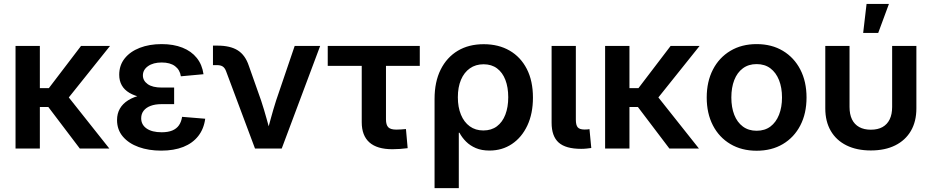

<svg xmlns="http://www.w3.org/2000/svg" viewBox="-20 -766 4805 990"><path d="M185.5 -529.3V0H60.1V-529.3ZM547.4 -529.3 295.4 -214.4H153.3L149.4 -311.5H231.9L397.9 -529.3ZM391.6 0 225.1 -219.7 313 -291 543.9 0Z M811 10.7Q746.6 10.7 695.1 -7.8Q643.6 -26.4 613.5 -61.8Q583.5 -97.2 583.5 -147Q583.5 -180.2 598.1 -205.8Q612.8 -231.4 640.9 -249Q668.9 -266.6 709.2 -275.6Q749.5 -284.7 801.3 -284.7H877.9V-229H812Q780.3 -229 756.8 -220.2Q733.4 -211.4 720.7 -195.1Q708 -178.7 708 -156.2Q708 -123 735.8 -103.5Q763.7 -84 813.5 -84Q846.2 -84 868.2 -93Q890.1 -102.1 902.6 -119.9Q915 -137.7 918.9 -163.6L1038.1 -153.8Q1031.2 -101.6 1002.4 -64.7Q973.6 -27.8 925.3 -8.5Q877 10.7 811 10.7ZM805.2 -255.4Q752.9 -255.4 713.4 -263.4Q673.8 -271.5 647.5 -287.1Q621.1 -302.7 607.9 -326.2Q594.7 -349.6 594.7 -380.4Q594.7 -429.2 622.8 -464.6Q650.9 -500 700.4 -519.3Q750 -538.6 813.5 -538.6Q874.5 -538.6 920.7 -520.3Q966.8 -502 994.6 -467.3Q1022.5 -432.6 1029.3 -383.3L912.6 -372.6Q907.7 -405.8 882.6 -424.8Q857.4 -443.8 814 -443.8Q770 -443.8 743.4 -425Q716.8 -406.2 716.8 -377Q716.8 -350.1 741.5 -332.3Q766.1 -314.5 814.5 -314.5H877.9V-255.4Z M1294.9 0 1145.5 -399.4Q1139.2 -416 1128.4 -423.1Q1117.7 -430.2 1099.1 -430.2H1078.1V-530.8H1101.1Q1167.5 -530.8 1206.1 -506.3Q1244.6 -481.9 1262.7 -427.7L1326.2 -248Q1341.8 -200.7 1354.7 -153.6Q1367.7 -106.4 1380.9 -58.6H1350.1Q1363.3 -106.4 1376 -153.6Q1388.7 -200.7 1403.8 -248L1499.5 -529.3H1630.9L1432.6 0Z M2002.9 3.4Q1924.3 3.4 1884.8 -31.7Q1845.2 -66.9 1845.2 -135.7V-426.3H1669.9V-529.3H2144.5V-426.3H1970.2V-150.4Q1970.2 -122.1 1981.9 -109.9Q1993.7 -97.7 2023.4 -97.7Q2034.7 -97.7 2048.3 -98.6Q2062 -99.6 2073.2 -100.6L2082 -2Q2063 0.5 2043 2Q2022.9 3.4 2002.9 3.4Z M2220.7 204.1V-255.9Q2220.7 -344.2 2252.2 -407.2Q2283.7 -470.2 2340.3 -504.2Q2397 -538.1 2474.1 -538.1Q2550.8 -538.1 2607.7 -505.1Q2664.6 -472.2 2696.3 -410.6Q2728 -349.1 2728 -262.7Q2728 -180.2 2699.2 -118.9Q2670.4 -57.6 2619.9 -23.7Q2569.3 10.3 2503.9 10.3Q2463.4 10.3 2433.6 -2.4Q2403.8 -15.1 2383.1 -35.9Q2362.3 -56.6 2349.1 -81.5H2345.7V204.1ZM2472.2 -93.3Q2513.7 -93.3 2542.2 -114.7Q2570.8 -136.2 2585.7 -174.8Q2600.6 -213.4 2600.6 -264.6Q2600.6 -315.9 2585.9 -354Q2571.3 -392.1 2543 -413.3Q2514.6 -434.6 2473.6 -434.6Q2432.6 -434.6 2402.8 -413.6Q2373 -392.6 2356.9 -354.5Q2340.8 -316.4 2340.8 -264.6Q2340.8 -213.4 2356.7 -174.8Q2372.6 -136.2 2402.1 -114.7Q2431.6 -93.3 2472.2 -93.3Z M2976.6 1.5Q2897 1.5 2860.6 -31Q2824.2 -63.5 2824.2 -133.3V-529.3H2949.2V-148.9Q2949.2 -120.6 2959 -109.4Q2968.8 -98.1 2994.1 -98.1Q3002 -98.1 3008.3 -98.6Q3014.6 -99.1 3019.5 -100.1L3028.8 -2.9Q3018.6 -1.5 3005.1 0Q2991.7 1.5 2976.6 1.5Z M3225.6 -529.3V0H3100.1V-529.3ZM3587.4 -529.3 3335.4 -214.4H3193.4L3189.5 -311.5H3272L3438 -529.3ZM3431.6 0 3265.1 -219.7 3353 -291 3584 0Z M3881.3 11.2Q3804.2 11.2 3746.1 -23.2Q3688 -57.6 3656 -119.4Q3624 -181.2 3624 -263.2Q3624 -345.2 3656 -407.2Q3688 -469.2 3746.1 -503.9Q3804.2 -538.6 3881.3 -538.6Q3959 -538.6 4016.8 -503.9Q4074.7 -469.2 4106.7 -407.2Q4138.7 -345.2 4138.7 -263.2Q4138.7 -181.2 4106.7 -119.4Q4074.7 -57.6 4016.8 -23.2Q3959 11.2 3881.3 11.2ZM3881.3 -91.8Q3923.3 -91.8 3952.4 -113.5Q3981.4 -135.3 3996.8 -174.1Q4012.2 -212.9 4012.2 -263.2Q4012.2 -314.5 3996.8 -353Q3981.4 -391.6 3952.4 -413.6Q3923.3 -435.5 3881.3 -435.5Q3839.8 -435.5 3810.5 -413.8Q3781.2 -392.1 3766.1 -353.3Q3751 -314.5 3751 -263.2Q3751 -212.4 3766.1 -173.8Q3781.2 -135.3 3810.5 -113.5Q3839.8 -91.8 3881.3 -91.8Z M4470.2 9.8Q4397.5 9.8 4344.7 -16.4Q4292 -42.5 4263.7 -91.1Q4235.4 -139.6 4235.4 -207V-529.3H4360.4V-214.4Q4360.4 -176.8 4373 -150.6Q4385.7 -124.5 4410.4 -110.8Q4435.1 -97.2 4470.2 -97.2Q4505.9 -97.2 4530.3 -110.8Q4554.7 -124.5 4567.4 -150.6Q4580.1 -176.8 4580.1 -214.4V-529.3H4705.1V-207Q4705.1 -139.6 4676.8 -91.1Q4648.4 -42.5 4595.9 -16.4Q4543.5 9.8 4470.2 9.8ZM4430.7 -596.2 4448.2 -745.6H4563.5L4508.3 -596.2Z"/></svg>

Font: Inter 24pt SemiBold
Style: Regular
Weight: 600
Designer: Rasmus Andersson
Foundry: rsms
Version: Version 4.001;git-66647c0bb